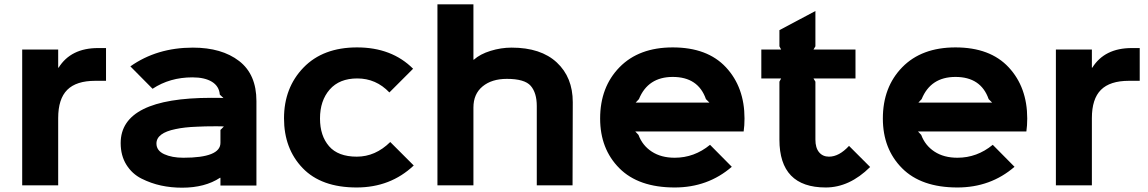

<svg xmlns="http://www.w3.org/2000/svg" viewBox="-20 -860 5327 891"><path d="M472 -637V-485H422Q334 -485 292 -443Q250 -401 250 -312V0H83V-630H250V-546H252Q309 -637 435 -637Z M1003 -257 1019 -273Q1013 -274 981 -274Q928 -274 894 -272Q836 -270 795 -261Q706 -243 706 -194Q706 -161 742 -144.5Q778 -128 831 -128Q1003 -128 1003 -197ZM1170 -391V1H1003V-35H1001Q931 11 825 11Q774 11 727.5 1Q681 -9 637 -31Q593 -53 566.5 -95.5Q540 -138 540 -196Q540 -406 961 -406Q1011 -406 1017 -405L1000 -421Q997 -460 963.5 -480.5Q930 -501 873 -501Q768 -501 688 -448L585 -552Q708 -639 875 -639Q1009 -639 1089.5 -577Q1170 -515 1170 -391Z M1791 -201 1900 -92Q1792 10 1635 10Q1471 10 1384.5 -80Q1298 -170 1298 -311Q1298 -453 1388.5 -546.5Q1479 -640 1637 -640Q1798 -640 1897 -541L1787 -431Q1725 -496 1638 -496Q1555 -496 1510 -444.5Q1465 -393 1465 -310Q1465 -230 1507 -181.5Q1549 -133 1636 -133Q1722 -133 1791 -201Z M2638 -386 2637 0H2471V-368Q2471 -429 2443 -461.5Q2415 -494 2332 -494Q2262 -494 2219.5 -459Q2177 -424 2177 -361V0H2010V-840H2177V-583H2179Q2208 -609 2256.5 -624Q2305 -639 2354 -639Q2490 -639 2564 -570Q2638 -501 2638 -386Z M2930 -384H3272L3256 -400Q3220 -503 3102 -503Q2987 -503 2945 -400ZM3435 -310Q3435 -277 3431 -250H2928L2943 -234Q2961 -185 3004.5 -156.5Q3048 -128 3111 -128Q3202 -128 3275 -188L3376 -86Q3265 10 3111 10Q2943 10 2854 -79.5Q2765 -169 2765 -310Q2765 -456 2855 -548Q2945 -640 3102 -640Q3263 -640 3349 -547.5Q3435 -455 3435 -310Z M3920 -183 4018 -85Q3922 10 3812 10Q3597 10 3597 -212V-481L3605 -496H3513V-630H3605L3597 -645V-720L3764 -809V-645L3755 -630H3950V-496H3755L3764 -481V-212Q3764 -174 3781 -153.5Q3798 -133 3827 -133Q3874 -133 3920 -183Z M4242 -384H4584L4568 -400Q4532 -503 4414 -503Q4299 -503 4257 -400ZM4747 -310Q4747 -277 4743 -250H4240L4255 -234Q4273 -185 4316.5 -156.5Q4360 -128 4423 -128Q4514 -128 4587 -188L4688 -86Q4577 10 4423 10Q4255 10 4166 -79.5Q4077 -169 4077 -310Q4077 -456 4167 -548Q4257 -640 4414 -640Q4575 -640 4661 -547.5Q4747 -455 4747 -310Z M5269 -637V-485H5219Q5131 -485 5089 -443Q5047 -401 5047 -312V0H4880V-630H5047V-546H5049Q5106 -637 5232 -637Z"/></svg>

Font: Sinkin Sans 700 Bold
Style: Bold
Weight: 700
Designer: Keith Bates
Foundry: K-Type
Version: Sinkin Sans (version 1.0)  by Keith Bates   •   © 2014   www